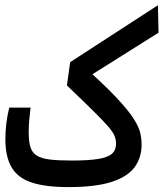

<svg xmlns="http://www.w3.org/2000/svg" viewBox="-20 -725 638 748"><path d="M246.1 3.9Q158.2 3.9 104.2 -13.7Q50.3 -31.2 25.6 -72.3Q1 -113.3 1 -183.1Q1 -211.4 4.4 -241.9Q7.8 -272.5 16.1 -305.7H99.1Q95.7 -276.4 93.8 -255.9Q91.8 -235.4 91.8 -209.5Q91.8 -173.3 98.6 -151.6Q105.5 -129.9 123.5 -118.7Q141.6 -107.4 174.6 -103.5Q207.5 -99.6 259.8 -99.6Q324.7 -99.6 362.3 -105.7Q399.9 -111.8 416 -126Q432.1 -140.1 432.1 -165Q432.1 -180.7 426.3 -195.3Q420.4 -210 401.4 -232.2Q382.3 -254.4 344 -292.2Q305.7 -330.1 240.7 -392.1L253.4 -482.9L595.2 -704.6L597.7 -597.7L280.8 -398.4L305.7 -466.8Q386.7 -394.5 432.6 -345.7Q478.5 -296.9 499.8 -263.9Q521 -231 526.4 -207.3Q531.7 -183.6 531.7 -161.6Q531.7 -111.3 504.6 -74Q477.5 -36.6 415 -16.4Q352.5 3.9 246.1 3.9Z"/></svg>

Font: Cascadia Mono
Style: Regular
Weight: 400
Monospace: yes
Designer: Aaron Bell
Foundry: Saja Typeworks
Version: Version 2404.023